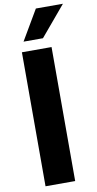

<svg xmlns="http://www.w3.org/2000/svg" viewBox="-115 -1133 598 1180"><g transform="rotate(-10 184.5 -543.0)"><path d="M90 -898.8 200 -1086.2H368.8L211.2 -898.8ZM68.8 0V-836.2H253.8V0Z"/></g></svg>

Font: Now Black
Style: Regular
Weight: 900
Designer: Alfredo Marco Pradil
Foundry: Alfredo Marco Pradil
Version: Version 1.002;PS 001.002;hotconv 1.0.88;makeotf.lib2.5.64775